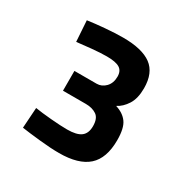

<svg xmlns="http://www.w3.org/2000/svg" viewBox="-92 -869 468 487"><g transform="rotate(30 142.0 -625.5)"><path d="M141 -458Q117 -458 83.5 -461.5Q50 -465 30 -468L34 -528Q52 -525 81.5 -522.5Q111 -520 129 -520Q157 -520 169.5 -529.5Q182 -539 182 -560Q182 -583 169.5 -591.5Q157 -600 138 -600H71V-658H136Q151 -658 162 -669.5Q173 -681 173 -700Q173 -717 161.5 -724Q150 -731 124 -731Q106 -731 80 -728.5Q54 -726 38 -724L34 -785Q55 -788 84 -790.5Q113 -793 136 -793Q192 -793 219 -773Q246 -753 246 -708Q246 -678 234.5 -660Q223 -642 207 -634Q230 -627 241.5 -611Q253 -595 253 -560Q253 -507 225.5 -482.5Q198 -458 141 -458Z"/></g></svg>

Font: Cairo Play Medium
Style: Regular
Weight: 500
Version: Version 3.119